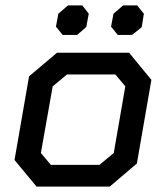

<svg xmlns="http://www.w3.org/2000/svg" viewBox="-20 -694 617 714"><path d="M34 -99 88 -410 192 -498H460L543 -397L489 -86L388 0H116ZM350 -81 403 -125 446 -373 409 -417H229L176 -373L132 -125L169 -81ZM188 -595 197 -643 233 -674H286L310 -643L301 -594L267 -564H213ZM393 -595 402 -643 438 -674H490L515 -643L507 -593L471 -564H418Z"/></svg>

Font: Chakra Petch Medium
Style: Italic
Weight: 500
Italic angle: -10°
Designer: Katatrad Aksorn Co.,Ltd.
Foundry: Cadson Demak Co.,Ltd.
Version: Version 1.000; ttfautohint (v1.6)